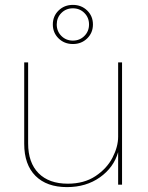

<svg xmlns="http://www.w3.org/2000/svg" viewBox="-20 -755 604 785"><path d="M479 -500V0H463V-133Q445 -70 388.5 -30Q332 10 254 10Q171 10 125 -36Q79 -82 79 -167V-500H95V-169Q95 -90 137.5 -47Q180 -4 257 -4Q324 -4 370.5 -35Q417 -66 440 -110.5Q463 -155 463 -196V-500ZM360 -655Q360 -621 336.5 -598Q313 -575 278 -575Q243 -575 219.5 -598Q196 -621 196 -655Q196 -689 219.5 -712Q243 -735 278 -735Q313 -735 336.5 -712Q360 -689 360 -655ZM212 -655Q212 -627 231 -608Q250 -589 278 -589Q306 -589 325 -608Q344 -627 344 -655Q344 -683 325 -702Q306 -721 278 -721Q250 -721 231 -702Q212 -683 212 -655Z"/></svg>

Font: Work Sans Thin
Style: Regular
Weight: 260
Designer: Wei Huang
Foundry: Wei Huang
Version: Version 1.500